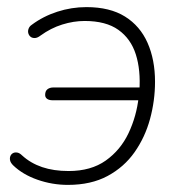

<svg xmlns="http://www.w3.org/2000/svg" viewBox="-20 -512 511 540"><path d="M171 8Q127 8 85.5 -6.5Q44 -21 17 -47Q10 -54 8.5 -60.5Q7 -67 9 -72.5Q11 -78 16 -81Q21 -84 28 -83Q35 -82 42 -75Q66 -53 98.5 -42Q131 -31 173 -31Q236 -31 277.5 -60.5Q319 -90 341.5 -137.5Q364 -185 370 -239L377 -230H128Q118 -230 112.5 -234Q107 -238 107 -245Q107 -256 113.5 -261Q120 -266 130 -266H382L372 -256Q376 -315 362 -359Q348 -403 313 -428Q278 -453 218 -453Q187 -453 155 -443Q123 -433 94 -412Q85 -405 77.5 -405Q70 -405 65.5 -409Q61 -413 59.5 -419Q58 -425 60.5 -431.5Q63 -438 69 -442Q101 -466 141 -479Q181 -492 223 -492Q289 -492 331.5 -465.5Q374 -439 395 -391.5Q416 -344 416 -282Q416 -229 402 -177.5Q388 -126 358.5 -84Q329 -42 282.5 -17Q236 8 171 8Z"/></svg>

Font: Nunito ExtraLight
Style: Italic
Weight: 200
Italic angle: -9°
Designer: Vernon Adams
Foundry: Vernon Adams
Version: Version 3.602